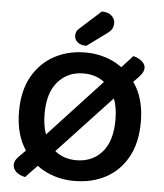

<svg xmlns="http://www.w3.org/2000/svg" viewBox="-57 -882 811 950"><g transform="rotate(5 348.0 -407.5)"><path d="M611 -515 595 -499Q603 -488 610 -476Q650 -405 650 -304Q650 -200 610.5 -129Q571 -58 502.5 -21.5Q434 15 347 15Q262 15 193 -23Q176 -32 161 -44L103 17Q74 11 58 -4Q42 -19 42 -38Q42 -53 50.5 -65.5Q59 -78 76 -94L96 -114Q90 -123 85 -132Q45 -203 45 -304Q45 -408 85.5 -479Q126 -550 194.5 -586.5Q263 -623 347 -623Q432 -623 501 -585Q516 -576 530 -566L585 -626Q612 -619 628.5 -604.5Q645 -590 645 -572Q645 -558 636 -544.5Q627 -531 611 -515ZM451 -486Q408 -519 347 -519Q270 -519 221 -464Q172 -409 172 -304Q172 -245 188 -202ZM524 -304Q524 -365 507 -409L241 -124Q285 -88 348 -88Q427 -88 475.5 -143Q524 -198 524 -304ZM307 -739 410 -832Q442 -832 459 -816.5Q476 -801 476 -780Q476 -763 468.5 -750.5Q461 -738 441 -724L348 -656Q319 -657 304 -670Q289 -683 289 -701Q289 -712 292.5 -721Q296 -730 307 -739Z"/></g></svg>

Font: Baloo Bhaijaan 2 SemiBold
Style: Regular
Weight: 600
Designer: Sanskriti Dholi, Noopur Datye and Ek Type
Foundry: Ek Type
Version: Version 1.700